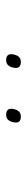

<svg xmlns="http://www.w3.org/2000/svg" viewBox="255 -986 89 640"><g transform="rotate(-90 300.0 -666.5)"><path d="M231 -642Q211 -642 211 -659Q211 -665 214 -674Q220 -691 237 -691Q257 -691 257 -674Q257 -668 254 -659Q248 -642 231 -642ZM413 -642Q393 -642 393 -659Q393 -665 396 -674Q402 -691 419 -691Q439 -691 439 -674Q439 -668 436 -659Q430 -642 413 -642Z"/></g></svg>

Font: IBM Plex Sans Thin
Style: Italic
Weight: 100
Italic angle: -11.31°
Designer: Mike Abbink, Paul van der Laan, Pieter van Rosmalen
Foundry: Bold Monday
Version: Version 3.0